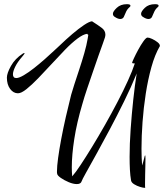

<svg xmlns="http://www.w3.org/2000/svg" viewBox="-20 -875 786 920"><path d="M672 25Q666 25 651 20.5Q636 16 623 8Q610 0 608 -10Q604 -33 602.5 -61.5Q601 -90 601 -123Q601 -185 606 -256Q611 -327 618.5 -397Q626 -467 635 -523Q609 -459 575 -390Q541 -321 506.5 -256Q472 -191 442 -137Q412 -83 392.5 -48Q373 -13 371 -6Q367 7 348 7Q331 7 309.5 -2Q288 -11 271.5 -22.5Q255 -34 254 -42Q253 -44 253 -47.5Q253 -51 253 -55Q253 -78 258.5 -118.5Q264 -159 273.5 -209.5Q283 -260 295.5 -315Q308 -370 321 -421Q326 -439 336.5 -471.5Q347 -504 360 -543Q373 -582 384 -620.5Q395 -659 400 -689Q403 -707 403 -707Q403 -709 401.5 -709Q400 -709 398 -713Q379 -711 351 -690Q323 -669 291.5 -636.5Q260 -604 227 -568Q194 -532 163 -500Q132 -468 107 -448Q82 -428 66 -428Q44 -428 28.5 -449Q13 -470 13 -503Q13 -524 32.5 -559Q52 -594 89 -618Q94 -621 96 -621Q98 -621 98 -620Q98 -617 86 -603Q64 -578 53 -555.5Q42 -533 42 -519Q42 -501 58 -501Q71 -501 94 -514.5Q117 -528 143 -548.5Q169 -569 194.5 -591.5Q220 -614 239 -632Q258 -650 266 -657Q296 -686 326.5 -712Q357 -738 382.5 -755Q408 -772 421 -773Q451 -754 468 -741Q485 -728 485 -709Q485 -704 483 -696Q482 -691 473 -667Q464 -643 451.5 -607Q439 -571 425 -530.5Q411 -490 397.5 -450Q384 -410 375 -378Q348 -287 336 -209.5Q324 -132 324 -73Q324 -62 324.5 -51Q325 -40 326 -30Q342 -48 366.5 -85Q391 -122 421 -171Q451 -220 482.5 -275.5Q514 -331 542.5 -385.5Q571 -440 593 -488.5Q615 -537 626 -571Q613 -571 613 -574Q613 -577 621.5 -595.5Q630 -614 642.5 -637Q655 -660 667.5 -677.5Q680 -695 687 -695Q695 -695 709 -688.5Q723 -682 734.5 -673Q746 -664 746 -656V-654Q722 -613 705.5 -553.5Q689 -494 678.5 -426.5Q668 -359 663 -290.5Q658 -222 658 -163Q658 -118 661 -82Q666 -97 670 -114Q674 -131 675 -131Q677 -131 677 -115Q677 -102 676.5 -81Q676 -60 675.5 -38Q675 -16 675 1Q675 9 675 15.5Q675 22 676 24Q676 25 672 25ZM691 -784Q680 -784 665 -794Q656 -799 656 -809Q656 -820 674 -837.5Q692 -855 723 -855Q740 -855 740 -848Q740 -843 734 -839Q723 -829 718 -816Q713 -803 708 -793.5Q703 -784 691 -784ZM556 -784Q545 -784 530 -794Q521 -799 521 -809Q521 -820 539.5 -837.5Q558 -855 588 -855Q605 -855 605 -848Q605 -843 599 -839Q588 -829 583 -816Q578 -803 573 -793.5Q568 -784 556 -784Z"/></svg>

Font: Comforter
Style: Regular
Weight: 400
Designer: Robert E. Leuschke
Foundry: Robert E. Leuschke
Version: Version 1.013; ttfautohint (v1.8.3)